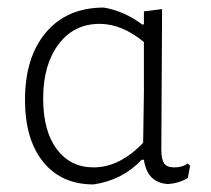

<svg xmlns="http://www.w3.org/2000/svg" viewBox="-20 -482 556 507"><path d="M227 5Q142 5 94 -54.5Q46 -114 46 -218Q46 -331 101.5 -396.5Q157 -462 254 -462Q308 -453 356 -417L360 -418V-452L408 -458L406 -87Q406 -61 413.5 -50.5Q421 -40 440 -40Q462 -40 475 -50L482 -45L476 -12Q453 2 424 4Q369 1 360 -60H354Q303 -6 227 5ZM94 -222Q94 -136 130 -88Q166 -40 227 -40Q296 -40 358 -105L360 -239V-371Q302 -419 243 -419Q175 -419 134.5 -365Q94 -311 94 -222Z"/></svg>

Font: Alegreya Sans SC Light
Style: Regular
Weight: 300
Designer: Juan Pablo del Peral
Foundry: Huerta Tipografica
Version: Version 2.007